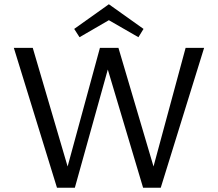

<svg xmlns="http://www.w3.org/2000/svg" viewBox="-20 -883 1025 903"><path d="M354 -708 329 -747 492 -863 655 -747 631 -708 492 -788ZM940 -658 736 0H653L487 -556L332 0H248L45 -658H134L298 -100L450 -658H537L702 -100L853 -658Z"/></svg>

Font: Ysabeau SC Medium
Style: Regular
Weight: 500
Designer: Christian Thalmann (Catharsis Fonts)
Version: Version 0.003